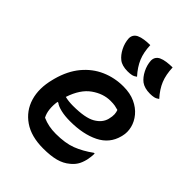

<svg xmlns="http://www.w3.org/2000/svg" viewBox="-232 -934 1064 1064"><g transform="rotate(45 300.0 -401.5)"><path d="M313 -814Q315 -759 332 -718.5Q349 -678 385 -638Q372 -628 358.5 -625Q345 -622 327 -622Q283 -622 259 -641Q236 -659 220 -690.5Q204 -722 202 -756Q202 -786 229 -800Q246 -808 268.5 -811Q291 -814 313 -814ZM488 -814Q490 -759 506.5 -718.5Q523 -678 559 -638Q546 -628 532.5 -625Q519 -622 502 -622Q459 -622 433 -641Q410 -659 394 -690.5Q378 -722 376 -756Q376 -786 403 -800Q420 -808 442.5 -811Q465 -814 488 -814ZM370 -547Q423 -547 462 -529Q501 -511 525.5 -481.5Q550 -452 558.5 -417.5Q567 -383 559 -351L557 -343Q538 -270 468.5 -235.5Q399 -201 297 -201Q255 -201 224 -208.5Q193 -216 178 -228H172Q167 -197 170 -168Q173 -139 185 -117Q210 -106 235.5 -101Q261 -96 290 -96Q364 -96 413.5 -115Q463 -134 514 -171H520Q520 -155 518 -142Q516 -129 514 -118Q506 -86 493.5 -67Q481 -48 463 -34Q435 -10 395.5 0.5Q356 11 298 11Q204 11 144.5 -30Q85 -71 64.5 -140Q44 -209 66 -294L69 -306Q91 -387 135.5 -440.5Q180 -494 240.5 -520.5Q301 -547 370 -547ZM376 -440Q319 -440 266 -402.5Q213 -365 185 -280Q213 -273 248 -273Q343 -273 386 -298Q429 -323 439 -363Q445 -387 444 -403Q443 -419 438 -431Q425 -435 411.5 -437.5Q398 -440 376 -440Z"/></g></svg>

Font: Recursive Sn Csl St SmB
Style: Italic
Weight: 600
Italic angle: -15°
Version: Version 1.079;hotconv 1.0.112;makeotfexe 2.5.65598; ttfautoh